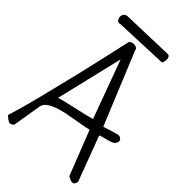

<svg xmlns="http://www.w3.org/2000/svg" viewBox="-288 -1045 1167 1167"><g transform="rotate(45 296.0 -461.5)"><path d="M-1 0Q5.9 -22.5 21 -74.2Q36.1 -126 60.5 -222.2Q85 -318.4 120.6 -466.8Q156.2 -615.2 204.1 -832Q210 -841.8 220.7 -845.2Q231.4 -848.6 242.2 -847.2Q252.9 -845.7 260.3 -840.3Q267.6 -835 266.6 -828.1L459 -360.4L558.6 -390.6Q571.3 -390.6 580.1 -383.8Q588.9 -377 589.8 -367.2Q590.8 -357.4 583 -346.2Q575.2 -335 555.7 -328.1Q547.9 -325.2 535.2 -321.8Q522.5 -318.4 509.8 -315.4Q497.1 -312.5 488.3 -309.6Q479.5 -306.6 479.5 -303.7L587.9 -14.6Q585.9 -9.8 584 -2.4Q582 4.9 576.2 9.3Q570.3 13.7 558.6 12.2Q546.9 10.7 525.4 -2L413.1 -289.1Q392.6 -283.2 362.3 -277.8Q332 -272.5 298.8 -267.1Q265.6 -261.7 231.9 -254.4Q198.2 -247.1 169.9 -236.3Q141.6 -225.6 122.1 -210.4Q102.5 -195.3 98.6 -173.8Q96.7 -160.2 91.3 -128.9Q85.9 -97.7 81.1 -66.4Q75.2 -29.3 67.4 13.7Q49.8 31.2 35.6 25.4Q21.5 19.5 -1 0ZM244.1 -724.6 140.6 -290Q157.2 -295.9 186.5 -302.7Q215.8 -309.6 250 -317.4Q284.2 -325.2 318.8 -333Q353.5 -340.8 381.8 -349.6ZM85.9 -875Q78.1 -870.1 69.8 -877.4Q61.5 -884.8 58.6 -897Q55.7 -909.2 61 -921.9Q66.4 -934.6 85.9 -939.5L422.9 -950.2Q432.6 -950.2 437.5 -943.4Q442.4 -936.5 443.4 -926.8Q444.3 -917 441.9 -906.2Q439.5 -895.5 434.6 -888.7L85.9 -875Z"/></g></svg>

Font: Shadows Into Light Two
Style: Regular
Weight: 400
Designer: Kimberly Geswein
Foundry: Kimberly Geswein
Version: Version 1.003 2012